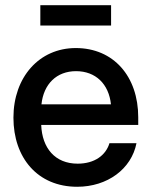

<svg xmlns="http://www.w3.org/2000/svg" viewBox="-20 -714 587 746"><path d="M279.8 11.7C397.5 11.7 490.7 -57.6 510.3 -157.7H405.3C391.1 -110.4 347.2 -78.1 281.7 -78.1C193.8 -78.1 143.6 -138.7 140.1 -228.5H517.1V-258.3C517.1 -417 421.4 -527.3 274.4 -527.3C132.3 -527.3 32.2 -414.1 32.2 -256.8C32.2 -101.1 126 11.7 279.8 11.7ZM411.6 -693.8H136.7V-614.7H411.6ZM141.1 -308.6C149.4 -387.7 200.2 -437.5 275.4 -437.5C351.6 -437.5 402.8 -387.7 411.1 -308.6Z"/></svg>

Font: Raveo Display Display Medium
Style: Regular
Weight: 500
Designer: Jakub Foglar, Rasmus Andersson (Inter)
Foundry: Jakubfoglar.com
Version: Version 1.100;Glyphs 3.2.3 (3260)